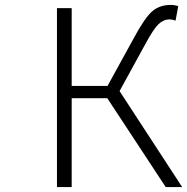

<svg xmlns="http://www.w3.org/2000/svg" viewBox="-20 -762 762 782"><path d="M467 -391 722 0H655L417 -362H272V0H212V-729H272V-412H418L524 -605Q569 -689 599.5 -715.5Q630 -742 675 -742Q691 -742 706 -737L695 -678Q682 -683 671 -683Q646 -683 625.5 -663.5Q605 -644 570 -579Z"/></svg>

Font: NotoSansHansLight
Style: Regular
Weight: 300
Designer: Ryoko NISHIZUKA  (kana & ideographs); Paul D. Hunt (Latin, Greek & Cyrillic); Wenlong ZHANG  (bopomofo); Sandoll Communi
Foundry: Adobe Systems Incorporated
Version: Version 1.00;December 8, 2021;FontCreator 13.0.0.2675 64-bit